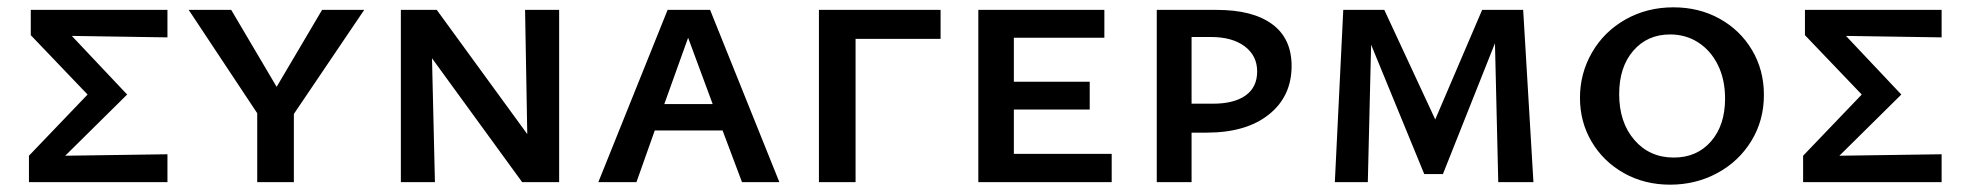

<svg xmlns="http://www.w3.org/2000/svg" viewBox="-20 -497 5361 524"><path d="M437 -395 176 -399 327 -239 158 -72 437 -76V0H59V-72L219 -239L64 -401V-470H437Z M782 -186V0H682V-188L495 -470H611L735 -260L859 -470H974Z M1506 -470V0H1405L1159 -338L1167 0H1074V-470H1172L1419 -131L1413 -470Z M1952 -141H1767L1717 0H1613L1802 -470H1918L2107 0H2005ZM1925 -213 1858 -394 1793 -213Z M2547 -391H2315V0H2215V-470H2547Z M3014 -77V0H2650V-470H2994V-394H2747V-274H2954V-198H2747V-77Z M3505 -317Q3505 -234 3443 -184.5Q3381 -135 3273 -135H3232V0H3137V-470H3301Q3399 -470 3452 -431Q3505 -392 3505 -317ZM3411 -302Q3411 -345 3377 -370.5Q3343 -396 3285 -396H3232V-214H3290Q3348 -214 3379.5 -236.5Q3411 -259 3411 -302Z M4069 0 4060 -379 3918 -22H3867L3722 -375L3713 0H3623L3646 -470H3758L3897 -171L4025 -470H4137L4165 0Z M4292 -230Q4292 -297 4325 -354Q4358 -411 4416.5 -444Q4475 -477 4547 -477Q4617 -477 4673 -446Q4729 -415 4761.5 -360.5Q4794 -306 4794 -238Q4794 -168 4759.5 -112Q4725 -56 4666.5 -24.5Q4608 7 4538 7Q4468 7 4412 -24.5Q4356 -56 4324 -110Q4292 -164 4292 -230ZM4688 -228Q4688 -280 4668.5 -319.5Q4649 -359 4615 -381Q4581 -403 4538 -403Q4476 -403 4437.5 -358.5Q4399 -314 4399 -240Q4399 -163 4440.5 -115Q4482 -67 4548 -67Q4611 -67 4649.5 -111Q4688 -155 4688 -228Z M5279 -395 5018 -399 5169 -239 5000 -72 5279 -76V0H4901V-72L5061 -239L4906 -401V-470H5279Z"/></svg>

Font: Ysabeau SC Semibold
Style: Regular
Weight: 600
Designer: Christian Thalmann (Catharsis Fonts)
Version: Version 0.003